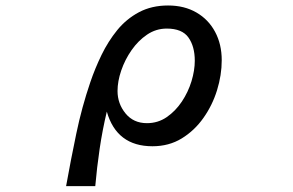

<svg xmlns="http://www.w3.org/2000/svg" viewBox="-20 -541 1040 682"><path d="M214.8 120.1Q231.4 27.3 251 -66.4Q270.5 -160.2 300.8 -249Q317.4 -297.9 340.8 -346.2Q364.3 -394.5 396.5 -434.1Q428.7 -473.6 473.6 -497.6Q518.6 -521.5 577.1 -521.5Q634.8 -521.5 677.7 -496.6Q720.7 -471.7 744.1 -427.7Q767.6 -383.8 767.6 -327.1Q767.6 -274.4 751 -220.7Q734.4 -167 702.6 -122.1Q670.9 -77.1 625.5 -49.3Q580.1 -21.5 521.5 -21.5Q394.5 -21.5 359.4 -144.5Q343.8 -79.1 334 -12.7Q324.2 53.7 318.4 120.1ZM502 -103.5Q541 -103.5 572.3 -125Q603.5 -146.5 626 -180.2Q648.4 -213.9 660.2 -252.4Q671.9 -291 671.9 -325.2Q671.9 -376 649.4 -407.7Q627 -439.5 572.3 -439.5Q534.2 -439.5 502.4 -418Q470.7 -396.5 447.3 -362.8Q423.8 -329.1 410.6 -290.5Q397.5 -252 397.5 -217.8Q397.5 -172.9 425.8 -138.2Q454.1 -103.5 502 -103.5Z"/></svg>

Font: Kosugi
Style: Regular
Weight: 400
Version: Version 4.002